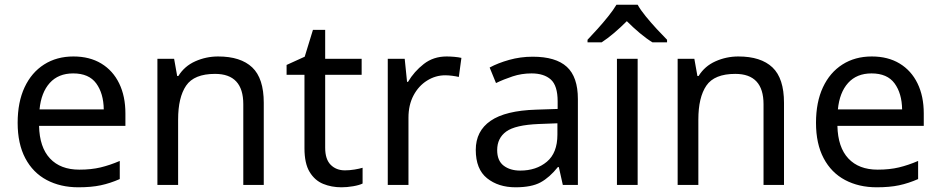

<svg xmlns="http://www.w3.org/2000/svg" viewBox="-20 -786 3997 816"><path d="M292 -546Q361 -546 410.5 -516Q460 -486 486.5 -431.5Q513 -377 513 -304V-251H146Q148 -160 192.5 -112.5Q237 -65 317 -65Q368 -65 407.5 -74.5Q447 -84 489 -102V-25Q448 -7 408 1.5Q368 10 313 10Q237 10 178.5 -21Q120 -52 87.5 -113.5Q55 -175 55 -264Q55 -352 84.5 -415Q114 -478 167.5 -512Q221 -546 292 -546ZM291 -474Q228 -474 191.5 -433.5Q155 -393 148 -321H421Q420 -389 389 -431.5Q358 -474 291 -474Z M907 -546Q1003 -546 1052 -499.5Q1101 -453 1101 -349V0H1014V-343Q1014 -472 894 -472Q805 -472 771 -422Q737 -372 737 -278V0H649V-536H720L733 -463H738Q764 -505 810 -525.5Q856 -546 907 -546Z M1446 -62Q1466 -62 1487 -65.5Q1508 -69 1521 -73V-6Q1507 1 1481 5.5Q1455 10 1431 10Q1389 10 1353.5 -4.5Q1318 -19 1296 -55Q1274 -91 1274 -156V-468H1198V-510L1275 -545L1310 -659H1362V-536H1517V-468H1362V-158Q1362 -109 1385.5 -85.5Q1409 -62 1446 -62Z M1878 -546Q1893 -546 1910.5 -544.5Q1928 -543 1941 -540L1930 -459Q1917 -462 1901.5 -464Q1886 -466 1872 -466Q1831 -466 1795 -443.5Q1759 -421 1737.5 -380.5Q1716 -340 1716 -286V0H1628V-536H1700L1710 -438H1714Q1740 -482 1781 -514Q1822 -546 1878 -546Z M2244 -545Q2342 -545 2389 -502Q2436 -459 2436 -365V0H2372L2355 -76H2351Q2316 -32 2277.5 -11Q2239 10 2171 10Q2098 10 2050 -28.5Q2002 -67 2002 -149Q2002 -229 2065 -272.5Q2128 -316 2259 -320L2350 -323V-355Q2350 -422 2321 -448Q2292 -474 2239 -474Q2197 -474 2159 -461.5Q2121 -449 2088 -433L2061 -499Q2096 -518 2144 -531.5Q2192 -545 2244 -545ZM2270 -259Q2170 -255 2131.5 -227Q2093 -199 2093 -148Q2093 -103 2120.5 -82Q2148 -61 2191 -61Q2259 -61 2304 -98.5Q2349 -136 2349 -214V-262Z M2690 0H2602V-536H2690ZM2690 -766Q2702 -744 2724.5 -716.5Q2747 -689 2771.5 -662.5Q2796 -636 2815 -617V-606H2753Q2727 -622 2699 -645.5Q2671 -669 2644 -696Q2617 -669 2590 -646Q2563 -623 2537 -606H2477V-617Q2496 -637 2519.5 -663Q2543 -689 2565 -716.5Q2587 -744 2600 -766Z M3118 -546Q3214 -546 3263 -499.5Q3312 -453 3312 -349V0H3225V-343Q3225 -472 3105 -472Q3016 -472 2982 -422Q2948 -372 2948 -278V0H2860V-536H2931L2944 -463H2949Q2975 -505 3021 -525.5Q3067 -546 3118 -546Z M3685 -546Q3754 -546 3803.5 -516Q3853 -486 3879.5 -431.5Q3906 -377 3906 -304V-251H3539Q3541 -160 3585.5 -112.5Q3630 -65 3710 -65Q3761 -65 3800.5 -74.5Q3840 -84 3882 -102V-25Q3841 -7 3801 1.5Q3761 10 3706 10Q3630 10 3571.5 -21Q3513 -52 3480.5 -113.5Q3448 -175 3448 -264Q3448 -352 3477.5 -415Q3507 -478 3560.5 -512Q3614 -546 3685 -546ZM3684 -474Q3621 -474 3584.5 -433.5Q3548 -393 3541 -321H3814Q3813 -389 3782 -431.5Q3751 -474 3684 -474Z"/></svg>

Font: Noto Sans Vai
Style: Regular
Weight: 400
Designer: Monotype Design Team
Foundry: Monotype Imaging Inc.
Version: Version 2.001; ttfautohint (v1.8.4.7-5d5b)